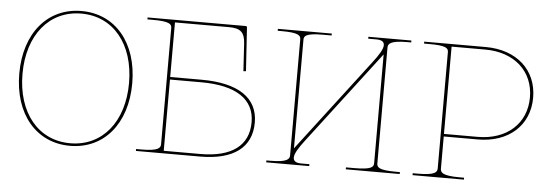

<svg xmlns="http://www.w3.org/2000/svg" viewBox="-41 -632 2135 745"><g transform="rotate(5 1027.0 -259.5)"><path d="M250 -522.5C118 -522.5 30 -417.5 30 -260C30 -102.5 118 2.5 250 2.5C382 2.5 470 -102.5 470 -260C470 -417.5 382 -522.5 250 -522.5ZM250 -512.5C374.5 -512.5 457.5 -411.5 457.5 -260C457.5 -108.5 374.5 -7.5 250 -7.5C125.5 -7.5 42.5 -108.5 42.5 -260C42.5 -411.5 125.5 -512.5 250 -512.5Z M957 -150C957 -246 880 -297.5 737 -297.5H614.5V-510H825.5C869.5 -510 886.5 -495.5 889 -451.5L895.5 -344.5L905.5 -345.5L894.5 -515.5C894.5 -517 893 -520 889.5 -520H507V-512.5H527C593 -512.5 602 -502.5 602 -487V-35C602 -20.5 595.5 -7.5 527 -7.5H507V0H757C887 0 957 -52.5 957 -150ZM614.5 -287.5H737C872 -287.5 944.5 -239.5 944.5 -150C944.5 -59 879 -10 757 -10H614.5Z M1534.5 -520H1367V-512.5H1399C1420.5 -512.5 1429.5 -505 1429.5 -492.5C1429.5 -476.5 1414 -452.5 1391 -422.5L1117 -63.5V-486.5C1117 -501 1123.5 -512.5 1192 -512.5H1224.5V-520H1014.5V-512.5H1029.5C1098 -512.5 1104.5 -501 1104.5 -486.5V-36C1104.5 -21.5 1098 -7.5 1029.5 -7.5H1014.5V0H1182V-7.5H1150C1128.5 -7.5 1119.5 -15 1119.5 -28C1119.5 -44 1135 -68 1158 -98L1432 -457V-33.5C1432 -19 1425.5 -7.5 1357 -7.5H1324.5V0H1534.5V-7.5H1519.5C1451 -7.5 1444.5 -19 1444.5 -33.5V-484C1444.5 -498.5 1451 -512.5 1519.5 -512.5H1534.5Z M1584.5 -520V-512.5H1604.5C1670.5 -512.5 1679.5 -503 1679.5 -487.5V-35C1679.5 -20.5 1673 -7.5 1604.5 -7.5H1584.5V0H1784.5V-7.5H1767C1698.5 -7.5 1692 -20.5 1692 -35V-160H1824.5C1944.5 -160 2024.5 -232 2024.5 -340C2024.5 -448 1944.5 -520 1824.5 -520ZM1692 -170V-510H1823C1936.5 -510 2012 -442 2012 -340C2012 -238 1936.5 -170 1823 -170Z"/></g></svg>

Font: ZnikomitSC
Style: Regular
Weight: 100
Designer: gluk
Foundry: gluk
Version: Version 0.55